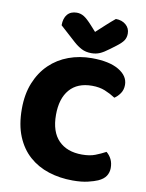

<svg xmlns="http://www.w3.org/2000/svg" viewBox="-94 -913 759 997"><g transform="rotate(10 285.5 -414.5)"><path d="M541 -518Q541 -492 528 -473Q515 -454 498 -443Q472 -460 442.5 -472Q413 -484 374 -484Q297 -484 256 -436.5Q215 -389 215 -303Q215 -214 259.5 -168.5Q304 -123 383 -123Q424 -123 452.5 -134Q481 -145 507 -159Q524 -145 533.5 -125.5Q543 -106 543 -80Q543 -57 531 -38Q519 -19 490 -6Q472 2 439 10Q406 18 359 18Q291 18 232 -1Q173 -20 129 -59Q85 -98 60 -158.5Q35 -219 35 -303Q35 -381 59.5 -441Q84 -501 126.5 -542Q169 -583 226 -604Q283 -625 348 -625Q440 -625 490.5 -595Q541 -565 541 -518ZM340 -762Q365 -785 389 -807Q413 -829 435 -847Q467 -847 488 -829Q509 -811 509 -783Q509 -762 499 -746.5Q489 -731 461 -710L433 -689Q404 -667 384 -658.5Q364 -650 340 -650Q310 -650 288 -661.5Q266 -673 246 -691L163 -766Q163 -803 180.5 -823.5Q198 -844 230 -844Q250 -844 267.5 -833.5Q285 -823 313 -792Z"/></g></svg>

Font: Baloo Chettan 2 ExtraBold
Style: Regular
Weight: 800
Designer: Maithili Shingre, Unnati Kotecha and Ek Type
Foundry: Ek Type
Version: Version 1.640;hotconv 1.0.111;makeotfexe 2.5.65597; ttfautoh